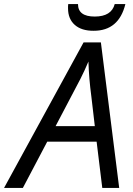

<svg xmlns="http://www.w3.org/2000/svg" viewBox="-77 -922 652 942"><path d="M388.2 -303.2 371.1 -449.2Q359.4 -536.6 356.9 -620.1Q338.9 -577.1 317.4 -534.7Q295.9 -492.2 195.8 -303.2ZM397 -227.1H154.8L35.2 0H-57.1L333 -713.9H418L507.8 0H424.8ZM538.1 -901.9Q505.9 -771 382.8 -771Q323.2 -770.5 290 -799.8Q256.8 -829.1 256.8 -880.9V-891.1L257.8 -901.9H305.7Q305.7 -840.8 387.7 -840.8Q469.7 -840.8 485.8 -901.9Z"/></svg>

Font: OpenSans-Italic
Style: Italic
Weight: 400
Italic angle: -12°
Foundry: Ascender Corporation
Version: Version 1.10